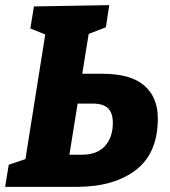

<svg xmlns="http://www.w3.org/2000/svg" viewBox="-29 -727 661 747"><path d="M-9 0 5 -86 70 -108 147 -593 89 -616 103 -702 396 -707 383 -621 316 -595 291 -440H370Q479 -440 532 -394.5Q585 -349 585 -266Q585 -131 499.5 -65.5Q414 0 269 0ZM332 -324H273L241 -125H289Q349 -125 379.5 -159Q410 -193 410 -249Q410 -288 391 -306Q372 -324 332 -324Z"/></svg>

Font: Bitter ExtraBold
Style: Italic
Weight: 800
Italic angle: -9°
Designer: Sol Matas, and Bitter project Authors
Foundry: Sol Matas
Version: Version 2.001